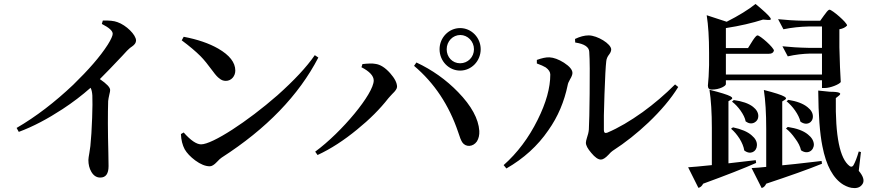

<svg xmlns="http://www.w3.org/2000/svg" viewBox="-20 -867 4440 971"><path d="M487 31C515 31 529 12 529 -27C529 -37 529 -59 528 -93C525 -205 525 -293 527 -356C528 -365 530 -376 533 -389C536 -400 537 -407 537 -412C537 -425 520 -443 485 -467C514 -496 552 -535 598 -584C609 -596 617 -605 622 -610C629 -617 637 -625 648 -632C661 -641 668 -651 668 -662C668 -691 618 -740 574 -755C556 -762 531 -764 500 -763L495 -746C532 -727 550 -711 550 -696C550 -687 542 -668 525 -641C486 -580 427 -513 350 -438C257 -350 162 -277 64 -220L75 -200C148 -227 221 -266 296 -315C348 -349 395 -385 438 -423C443 -414 446 -401 447 -384C448 -359 448 -322 446 -271C444 -214 441 -167 437 -128C436 -119 434 -108 432 -94C429 -77 427 -65 427 -58C427 -35 432 -15 442 2C453 21 468 31 487 31Z M1041 -26C1051 -26 1063 -33 1077 -48C1087 -59 1095 -66 1101 -70C1328 -216 1491 -385 1590 -576L1572 -588C1530 -527 1467 -460 1383 -385C1231 -252 1054 -137 997 -137C974 -137 944 -157 909 -197L895 -189C896 -159 903 -133 914 -112C925 -93 943 -74 967 -56C994 -36 1019 -26 1041 -26ZM1122 -458C1150 -458 1170 -482 1170 -510C1170 -551 1141 -588 1084 -621C1037 -648 978 -668 909 -681L899 -663C938 -634 970 -607 994 -583C1011 -566 1032 -540 1057 -506C1070 -488 1081 -476 1090 -470C1099 -462 1110 -458 1122 -458Z M1586 -83C1653 -114 1719 -157 1786 -212C1849 -263 1902 -316 1944 -370C1949 -375 1955 -383 1964 -392C1980 -407 1988 -419 1988 -428C1988 -448 1976 -471 1953 -497C1928 -525 1903 -541 1878 -544C1863 -547 1841 -546 1813 -543L1808 -527C1849 -506 1870 -483 1870 -460C1870 -393 1709 -199 1574 -100ZM2318 -147C2335 -122 2372 -123 2392 -152C2401 -167 2405 -184 2404 -205C2400 -266 2364 -332 2297 -401C2236 -464 2165 -514 2086 -551L2074 -534C2177 -447 2251 -335 2297 -199C2305 -173 2312 -156 2318 -147ZM2307 -725C2250 -725 2203 -677 2203 -618C2203 -558 2250 -510 2307 -510C2364 -510 2411 -558 2411 -618C2411 -677 2364 -725 2307 -725ZM2307 -547C2268 -547 2239 -578 2239 -618C2239 -658 2270 -690 2308 -690C2345 -690 2377 -658 2377 -618C2377 -578 2346 -547 2307 -547Z M2541 -15C2628 -65 2699 -129 2753 -208C2802 -277 2834 -354 2851 -437C2852 -444 2856 -454 2863 -466C2871 -479 2875 -490 2875 -498C2875 -514 2861 -531 2832 -550C2805 -567 2780 -576 2759 -577C2742 -578 2720 -573 2695 -564V-546C2715 -539 2730 -532 2740 -526C2755 -515 2763 -503 2763 -490C2763 -423 2742 -347 2699 -261C2654 -170 2596 -93 2527 -32ZM3019 -60C3029 -60 3042 -68 3057 -84C3066 -94 3073 -101 3078 -104C3143 -146 3203 -194 3259 -247C3322 -307 3373 -367 3410 -427L3394 -440C3343 -389 3288 -342 3230 -300C3167 -255 3108 -220 3051 -196C3040 -192 3034 -196 3034 -209C3033 -248 3034 -309 3037 -390C3040 -477 3043 -533 3046 -557C3047 -569 3052 -581 3061 -592C3068 -601 3071 -610 3071 -617C3071 -645 3001 -688 2957 -688C2936 -688 2913 -682 2888 -670L2889 -652C2936 -645 2959 -629 2960 -605C2963 -564 2963 -493 2962 -393C2961 -305 2960 -245 2958 -212C2957 -198 2953 -184 2948 -169C2945 -159 2943 -151 2943 -145C2943 -132 2952 -115 2970 -94C2989 -71 3005 -60 3019 -60Z M4343 62C4352 46 4346 24 4323 -3L4334 -98L4323 -101C4314 -70 4305 -47 4296 -31C4291 -23 4284 -22 4277 -27C4227 -64 4204 -179 4207 -371L4221 -382C4240 -396 4226 -403 4177 -403L4118 -409C4119 -286 4126 -192 4139 -128C4158 -29 4194 36 4245 67C4264 78 4282 84 4299 84C4320 85 4334 77 4343 62ZM3832 84C3843 81 3850 73 3855 62C3972 23 4066 -10 4137 -39L4135 -53C4128 -52 4116 -51 4101 -49C4025 -40 3970 -34 3936 -31V-354L3949 -362C3958 -367 3957 -373 3946 -379C3932 -387 3898 -398 3843 -412C3851 -359 3855 -294 3855 -215V-23C3827 -20 3802 -18 3781 -17ZM3512 83C3522 81 3530 74 3536 62C3654 19 3743 -16 3804 -43L3802 -57C3779 -54 3744 -50 3698 -45C3683 -43 3671 -42 3664 -41V-355L3677 -363C3686 -368 3685 -374 3674 -380C3659 -388 3624 -399 3568 -413C3576 -361 3580 -297 3580 -220V-32C3521 -26 3481 -22 3460 -21ZM3744 -106C3775 -82 3807 -100 3808 -132C3809 -150 3800 -167 3782 -182C3761 -201 3729 -214 3687 -223L3677 -216C3693 -203 3707 -186 3720 -166C3733 -145 3741 -125 3744 -106ZM4031 -107C4063 -84 4096 -104 4096 -137C4095 -155 4085 -172 4066 -187C4043 -206 4009 -218 3964 -225L3955 -217C3972 -204 3987 -187 4001 -167C4017 -146 4027 -126 4031 -107ZM4028 -252C4059 -229 4091 -246 4091 -278C4091 -295 4082 -311 4064 -325C4042 -343 4010 -355 3967 -362L3958 -355C3973 -342 3988 -327 4001 -308C4015 -288 4024 -269 4028 -252ZM3795 -247C3808 -254 3815 -265 3815 -280C3815 -297 3806 -313 3788 -327C3766 -344 3734 -355 3691 -361L3682 -353C3698 -341 3712 -326 3725 -308C3739 -288 3748 -270 3751 -253C3766 -242 3781 -240 3795 -247ZM3579 -414C3600 -414 3617 -418 3632 -425C3644 -431 3650 -436 3651 -441V-461H4137V-422H4152C4179 -422 4224 -440 4232 -452C4229 -493 4227 -552 4225 -628V-719C4243 -722 4256 -729 4264 -738C4264 -753 4188 -818 4175 -818C4171 -818 4164 -812 4155 -799C4152 -795 4149 -792 4148 -790L4128 -762H4048C3996 -763 3952 -766 3915 -770L3942 -719C3986 -728 4028 -732 4068 -733H4137V-625H4070C4018 -626 3974 -629 3937 -633L3964 -582C4003 -591 4040 -595 4076 -596H4137V-490H3651V-595H3868C3883 -595 3891 -600 3894 -611C3894 -626 3824 -688 3811 -688C3806 -688 3799 -680 3788 -664C3786 -661 3784 -658 3783 -656L3763 -624H3651V-725C3723 -736 3786 -751 3839 -768L3864 -766C3878 -765 3882 -769 3875 -778C3867 -790 3842 -813 3801 -847C3765 -818 3716 -788 3655 -757L3554 -790C3562 -739 3566 -676 3566 -600V-538C3565 -495 3563 -461 3560 -434C3560 -421 3566 -414 3579 -414Z"/></svg>

Font: AllPunType SemiBold
Style: Regular
Weight: 600
Version: 1.0